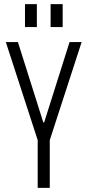

<svg xmlns="http://www.w3.org/2000/svg" viewBox="-20 -902 420 922"><path d="M8 -700H66L188 -314H192L314 -700H372L219 -229H161ZM161 -260H219V0H161ZM157 -882V-772H100V-882ZM281 -882V-772H223V-882Z"/></svg>

Font: Pathway Extreme Condensed Thin
Style: Regular
Weight: 250
Width: 3
Version: Version 1.001;gftools[0.9.26]